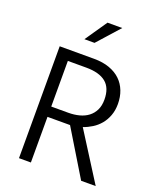

<svg xmlns="http://www.w3.org/2000/svg" viewBox="-152 -925 833 1016"><g transform="rotate(20 264.0 -417.0)"><path d="M80 -630H274Q323 -630 360.5 -616.5Q398 -603 423 -579Q448 -555 461 -521.5Q474 -488 474 -448Q474 -412 463 -382.5Q452 -353 433.5 -331Q415 -309 391 -294Q367 -279 341 -270L512 0H430L274 -257H147V0H80ZM147 -315H243Q276 -315 304.5 -322.5Q333 -330 354 -346Q375 -362 387 -386.5Q399 -411 399 -445Q399 -511 361.5 -541.5Q324 -572 251 -572H147ZM247 -710H190L275 -834H358Z"/></g></svg>

Font: Mukta Malar Light
Style: Regular
Weight: 300
Designer: Aadarsh Rajan, Girish Dalvi, Yashodeep Gholap
Foundry: Ek Type
Version: Version 2.538;PS 1.000;hotconv 16.6.51;makeotf.lib2.5.65220;